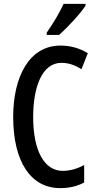

<svg xmlns="http://www.w3.org/2000/svg" viewBox="-20 -960 497 990"><path d="M421 -931V-940H308C287 -895 258 -845 221 -792V-780H285C328 -818 395 -890 421 -931ZM297 -636C335 -636 369 -623 400 -603L433 -686C389 -712 343 -725 292 -725C130 -725 48 -563 48 -357C48 -126 139 10 290 10C338 10 379 0 414 -19V-109C380 -91 344 -79 303 -79C209 -79 151 -182 151 -356C151 -508 195 -636 297 -636Z"/></svg>

Font: Noto Sans Myanmar ExtraCondensed Medium
Style: Regular
Weight: 500
Width: 2
Designer: Monotype Design Team
Foundry: Monotype Imaging Inc.
Version: Version 2.107